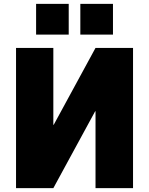

<svg xmlns="http://www.w3.org/2000/svg" viewBox="-20 -980 775 1000"><path d="M63.5 0V-730.5H257.8V-330.1H259.8L477.5 -730.5H672.9V0H477.5V-400.4H475.6L257.8 0ZM168 -799.8V-960H337.9V-799.8ZM398.4 -799.8V-960H568.4V-799.8Z"/></svg>

Font: GenEi M Gothic v2 Black
Style: Regular
Weight: 900
Version: Version 2.0